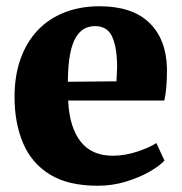

<svg xmlns="http://www.w3.org/2000/svg" viewBox="-20 -583 582 614"><path d="M292.5 11Q198 11 139.5 -25Q81 -61 53.8 -125.2Q26.5 -189.5 26.5 -273Q26.5 -341.5 46 -395.5Q65.5 -449.5 101.2 -486.8Q137 -524 187 -543.5Q237 -563 298 -563Q403 -563 457.5 -510.2Q512 -457.5 514 -363Q514 -328.5 511.8 -303.8Q509.5 -279 505.5 -261.5H198Q200 -217 210.5 -184Q221 -151 238.8 -129Q256.5 -107 282 -96Q307.5 -85 340.5 -85Q379 -85 418.5 -98Q458 -111 480 -125.5L506 -69.5Q491 -53 458.5 -34.2Q426 -15.5 382.8 -2.2Q339.5 11 292.5 11ZM197 -321.5 352.5 -323Q353 -334.5 353.5 -345.5Q354 -356.5 354.5 -368Q354.5 -429.5 339.2 -464.5Q324 -499.5 284 -499.5Q265.5 -499.5 250.2 -491.5Q235 -483.5 223 -464.2Q211 -445 204.2 -410.2Q197.5 -375.5 197 -321.5Z"/></svg>

Font: Merriweather 36pt Black
Style: Regular
Weight: 900
Version: Version 2.100